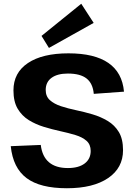

<svg xmlns="http://www.w3.org/2000/svg" viewBox="-20 -994 717 1022"><path d="M336.1 8Q193.4 8 121.3 -46.1Q49.2 -100.1 37.2 -215.9L197 -222.5Q204.4 -161.1 240.7 -130.3Q276.9 -99.5 341.3 -99.5Q398.5 -99.5 430.6 -123.7Q462.7 -147.9 462.7 -190.4Q462.7 -225 440.4 -244.6Q418.2 -264.1 381.4 -275.2Q344.6 -286.4 301.1 -295.8Q257.6 -305.3 213.9 -318.6Q170.1 -331.9 133.3 -354.6Q96.6 -377.4 74.1 -415.2Q51.6 -453 51.6 -513Q51.6 -606.8 128.6 -658.4Q205.6 -710.1 344.5 -710.1Q482.7 -710.1 556.8 -659Q630.9 -607.9 640 -506.1L479.2 -494.4Q474.2 -549.9 440.8 -576.2Q407.3 -602.5 341.4 -602.5Q285.6 -602.5 254.5 -579.8Q223.3 -557.1 223.3 -515.1Q223.3 -480.9 245.6 -460.9Q267.8 -440.9 304.6 -428.7Q341.4 -416.6 385.1 -407.4Q428.9 -398.2 472.4 -385.4Q515.9 -372.6 553.2 -350.3Q590.4 -328 612.7 -291Q634.9 -254 634.9 -194.5Q634.9 -100.2 555.5 -46.1Q476 8 336.1 8ZM478.6 -872.1 240.5 -738.9 201 -802.9 412.5 -974Z"/></svg>

Font: Pathway Extreme 8pt Thin 12pt
Style: Regular
Weight: 100
Version: Version 1.001;gftools[0.9.26]